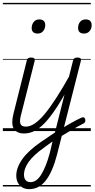

<svg xmlns="http://www.w3.org/2000/svg" viewBox="-20 -918 662 1345"><path d="M149 17Q121 17 102.5 7.5Q84 -2 75 -19.5Q66 -37 66 -62.5Q66 -88 74 -120L168 -495Q171 -506 177.5 -510.5Q184 -515 197 -515Q213 -515 219 -509.5Q225 -504 223 -492L129 -120Q116 -74 122.5 -52.5Q129 -31 161 -31Q171 -31 175.5 -23.5Q180 -16 178.5 -7Q177 2 170 9.5Q163 17 149 17ZM243 -683Q224 -683 213 -692.5Q202 -702 202 -722Q202 -746 216 -764Q230 -782 256 -782Q275 -782 286 -772Q297 -762 297 -742Q297 -719 283 -701Q269 -683 243 -683ZM148 17Q138 17 133 9.5Q128 2 129 -7Q130 -16 138 -23.5Q146 -31 161 -31Q190 -31 222 -52Q254 -73 291.5 -117.5Q329 -162 374.5 -232.5Q420 -303 476 -403Q481 -413 490.5 -412Q500 -411 505.5 -404Q511 -397 505 -387Q446 -276 398.5 -199Q351 -122 310 -74.5Q269 -27 230 -5Q191 17 148 17ZM404 -12Q423 -24 442 -35.5Q461 -47 480 -57.5Q499 -68 516 -77Q533 -86 549 -93Q561 -99 568 -95Q575 -91 577 -82.5Q579 -74 576.5 -65.5Q574 -57 565 -53Q544 -43 523.5 -31Q503 -19 481 -6.5Q459 6 437.5 19Q416 32 393 46ZM184 407Q157 407 136.5 395Q116 383 105 361.5Q94 340 94 312Q94 284 105 254.5Q116 225 137.5 195Q159 165 191.5 135.5Q224 106 266 77Q291 60 315.5 43.5Q340 27 365 10L492 -495Q496 -506 502.5 -510.5Q509 -515 522 -515Q538 -515 544 -509Q550 -503 546 -490L379 167Q364 225 344.5 270Q325 315 301.5 345.5Q278 376 249 391.5Q220 407 184 407ZM193 358Q214 358 232.5 345.5Q251 333 267.5 307Q284 281 299.5 243Q315 205 329 153L348 73Q332 84 316.5 95.5Q301 107 286 118Q251 143 225 167Q199 191 182 214.5Q165 238 156.5 261Q148 284 148 308Q148 322 153 333.5Q158 345 168 351.5Q178 358 193 358ZM568 -683Q548 -683 537.5 -693Q527 -703 527 -722Q527 -748 541 -765Q555 -782 581 -782Q600 -782 611 -772Q622 -762 622 -742Q622 -717 607.5 -700Q593 -683 568 -683ZM0 378H616V388H0ZM0 -20H616V0H0ZM0 -505H616V-500H0ZM0 -898H616V-888H0Z"/></svg>

Font: Playwrite DE SAS Guides
Style: Regular
Weight: 400
Designer: Veronika Burian, José Scaglione
Foundry: TypeTogether
Version: Version 1.003